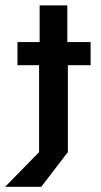

<svg xmlns="http://www.w3.org/2000/svg" viewBox="-48 -576 381 727"><path d="M-28.5 131.2 100 0V-329.2H18.1V-416.7H102.1V-555.6H206.9V-416.7H295.1V-329.2H209V0L108.3 131.2Z"/></svg>

Font: Afacad SemiBold
Style: Regular
Weight: 600
Designer: Kristian Moeller
Foundry: Dicotype
Version: Version 1.000